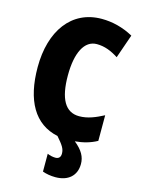

<svg xmlns="http://www.w3.org/2000/svg" viewBox="-140 -803 830 1122"><g transform="rotate(15 275.0 -242.0)"><path d="M311 97C311 120 299 130 279 130C264 130 242 125 231 119V227C253 235 280 240 309 240C386 240 434 198 434 127C434 85 415 48 365 8C413 4 457 -8 497 -30V-185C449 -160 403 -140 351 -140C267 -140 226 -212 226 -354C226 -491 268 -574 343 -574C391 -574 432 -557 474 -530L524 -674C462 -708 397 -724 333 -724C150 -724 43 -574 43 -355C43 -154 115 -26 259 4C298 49 311 68 311 97Z"/></g></svg>

Font: Noto Sans Condensed Black
Style: Regular
Weight: 900
Width: 3
Designer: Monotype Design Team
Foundry: Monotype Imaging Inc.
Version: Version 2.013